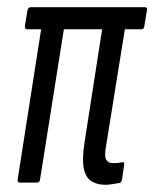

<svg xmlns="http://www.w3.org/2000/svg" viewBox="-20 -506 427 532"><path d="M271 6Q250 6 234 -3.5Q218 -13 212.5 -38Q207 -63 214 -110L263 -425H157L91 -9Q90 0 82 0H34Q28 0 29 -9L94 -425H55Q48 -425 49 -434L56 -477Q58 -486 65 -486H382Q389 -486 387 -477L380 -434Q379 -425 372 -425H326L273 -96Q269 -72 274.5 -63Q280 -54 293 -54Q301 -54 306.5 -54.5Q312 -55 316 -56Q326 -59 324 -49L318 -8Q316 0 311 1Q304 2 293 4Q282 6 271 6Z"/></svg>

Font: Sofia Sans Extra Condensed
Style: Italic
Weight: 400
Italic angle: -9°
Designer: Botio Nikoltchev, Ani Petrova
Foundry: lettersoup
Version: Version 4.101; ttfautohint (v1.8.4.7-5d5b)